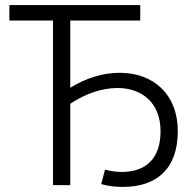

<svg xmlns="http://www.w3.org/2000/svg" viewBox="-20 -730 771 757"><path d="M465 7C597 7 681 -64 681 -213C681 -358 585 -443 452 -443C387 -443 320 -423 257 -384V-649H533V-710H17V-649H189V0H257V-321C319 -362 383 -383 444 -383C539 -383 613 -325 613 -213C613 -104 555 -52 459 -52C438 -52 415 -56 394 -61L379 -4C408 4 437 7 465 7Z"/></svg>

Font: FIGSv2-sans-serif
Style: Regular
Weight: 400
Designer: Matt McInerney, Pablo Impallari, Rodrigo Fuenzalida,Mirko Velimirovic
Foundry: Matt McInerney, Pablo Impallari, Rodrigo Fuenzalida
Version: Version 4.021;hotconv 1.0.109;makeotfexe 2.5.65596